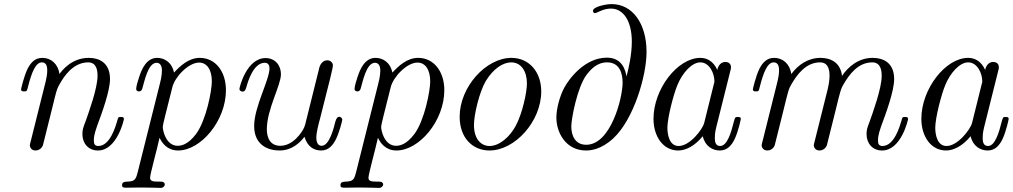

<svg xmlns="http://www.w3.org/2000/svg" viewBox="-20 -725 4953 939"><path d="M83 -288C83 -278 93 -278 98 -278C111 -278 112 -279 117 -301C135 -371 154 -420 185 -420C211 -420 211 -391 211 -380C211 -364 208 -345 204 -329L129 -29C127 -23 126 -18 126 -15C126 -4 134 11 154 11C166 11 183 4 190 -15L230 -175C235 -197 241 -218 246 -240C259 -291 259 -292 276 -321C290 -345 335 -420 411 -420C455 -420 457 -375 457 -354C457 -292 413 -173 399 -133C386 -99 383 -90 383 -69C383 -25 411 11 459 11C552 11 586 -138 586 -143C586 -153 578 -153 571 -153C558 -153 558 -151 554 -136C546 -109 519 -11 461 -11C440 -11 439 -26 439 -40C439 -65 449 -91 457 -115C477 -168 518 -280 518 -338C518 -420 463 -442 414 -442C332 -442 284 -382 271 -363C264 -412 230 -442 187 -442C151 -442 131 -419 115 -389C96 -349 83 -290 83 -288Z M577 181C577 191 582 193 599 193C614 193 636 192 671 192C728 192 747 194 766 194C778 194 786 185 786 177C786 173 784 170 781 167C776 163 766 163 756 163H750C732 163 714 162 714 145C714 126 747 10 760 -50H761C772 -27 797 11 851 11C962 11 1085 -134 1085 -284C1085 -375 1034 -442 957 -442C902 -442 860 -401 831 -370C820 -423 781 -442 749 -442C696 -442 673 -387 660 -347C653 -325 646 -302 646 -290C646 -280 655 -278 660 -278C666 -278 673 -281 676 -292C686 -324 703 -418 746 -418C756 -418 772 -412 772 -380C772 -353 763 -319 761 -312L653 119C650 130 647 142 641 150C622 175 577 150 577 181ZM776 -105C776 -114 791 -172 823 -299C835 -348 901 -419 954 -419C990 -419 1016 -387 1016 -327C1016 -282 989 -138 939 -70C900 -18 867 -12 849 -12C793 -12 776 -84 776 -105Z M1151 -290C1151 -280 1162 -277 1167 -277C1173 -277 1180 -281 1184 -296C1193 -329 1220 -418 1275 -418C1293 -418 1298 -404 1298 -391C1298 -334 1223 -203 1223 -109C1223 -13 1294 11 1347 11C1407 11 1446 -26 1469 -56C1485 -3 1520 11 1551 11C1589 11 1609 -18 1621 -40C1639 -75 1654 -134 1654 -140C1654 -146 1647 -154 1639 -154C1632 -154 1625 -148 1620 -130C1613 -102 1592 -12 1553 -12C1543 -12 1527 -18 1527 -52C1527 -78 1538 -118 1546 -148C1595 -342 1608 -390 1608 -407C1608 -416 1598 -430 1581 -430C1547 -430 1540 -389 1539 -383L1476 -130C1474 -121 1472 -112 1468 -103C1457 -77 1413 -12 1351 -12C1304 -12 1285 -47 1285 -93C1285 -190 1354 -308 1354 -362C1354 -407 1324 -441 1279 -441C1186 -441 1151 -298 1151 -290Z M1645 181C1645 191 1650 193 1667 193C1682 193 1704 192 1739 192C1796 192 1815 194 1834 194C1846 194 1854 185 1854 177C1854 173 1852 170 1849 167C1844 163 1834 163 1824 163H1818C1800 163 1782 162 1782 145C1782 126 1815 10 1828 -50H1829C1840 -27 1865 11 1919 11C2030 11 2153 -134 2153 -284C2153 -375 2102 -442 2025 -442C1970 -442 1928 -401 1899 -370C1888 -423 1849 -442 1817 -442C1764 -442 1741 -387 1728 -347C1721 -325 1714 -302 1714 -290C1714 -280 1723 -278 1728 -278C1734 -278 1741 -281 1744 -292C1754 -324 1771 -418 1814 -418C1824 -418 1840 -412 1840 -380C1840 -353 1831 -319 1829 -312L1721 119C1718 130 1715 142 1709 150C1690 175 1645 150 1645 181ZM1844 -105C1844 -114 1859 -172 1891 -299C1903 -348 1969 -419 2022 -419C2058 -419 2084 -387 2084 -327C2084 -282 2057 -138 2007 -70C1968 -18 1935 -12 1917 -12C1861 -12 1844 -84 1844 -105Z M2228 -154C2228 -51 2291 11 2374 11C2498 11 2627 -131 2627 -278C2627 -373 2568 -442 2481 -442C2357 -442 2228 -300 2228 -154ZM2298 -114C2298 -164 2324 -275 2356 -329C2393 -390 2441 -420 2480 -420C2529 -420 2557 -376 2557 -317C2557 -274 2535 -171 2503 -111C2474 -56 2423 -11 2374 -11C2335 -11 2298 -42 2298 -114Z M2701 -150C2701 -78 2746 11 2846 11C2866 11 2919 8 2980 -49C3078 -140 3142 -352 3142 -471C3142 -609 3074 -705 2971 -705C2943 -705 2880 -692 2880 -672C2880 -669 2882 -661 2889 -661C2902 -661 2927 -683 2968 -683C3029 -683 3070 -622 3070 -521C3070 -457 3054 -389 3044 -351C3039 -379 3025 -443 2948 -443C2840 -443 2763 -340 2739 -295C2717 -253 2701 -193 2701 -150ZM2774 -107C2774 -143 2803 -300 2850 -361C2868 -384 2899 -420 2949 -420C3010 -420 3025 -367 3025 -320C3024 -241 2966 -17 2847 -17C2792 -17 2774 -63 2774 -107Z M3176 -144C3176 -59 3222 11 3297 11C3333 11 3377 -10 3417 -59C3428 -10 3465 11 3500 11C3537 11 3558 -14 3573 -45C3591 -83 3603 -141 3603 -143C3603 -153 3595 -153 3588 -153C3576 -153 3575 -152 3569 -130C3555 -74 3536 -11 3502 -11C3476 -11 3476 -38 3476 -52C3476 -59 3476 -75 3483 -103L3551 -375C3555 -389 3555 -391 3555 -396C3555 -417 3538 -422 3528 -422C3496 -422 3489 -388 3488 -383C3469 -426 3437 -442 3405 -442C3294 -442 3176 -290 3176 -144ZM3244 -100C3244 -150 3275 -267 3293 -309C3318 -370 3364 -420 3405 -420C3449 -420 3474 -368 3474 -326C3474 -324 3473 -319 3471 -313L3424 -124C3416 -92 3354 -11 3299 -11C3252 -11 3244 -70 3244 -100Z M3662 -288C3662 -278 3672 -278 3677 -278C3690 -278 3691 -279 3696 -301C3714 -371 3733 -420 3764 -420C3790 -420 3790 -391 3790 -380C3790 -364 3787 -345 3783 -329L3708 -29C3706 -23 3705 -18 3705 -15C3705 -4 3713 11 3733 11C3745 11 3762 4 3769 -15L3809 -175C3814 -197 3820 -218 3825 -240C3838 -289 3838 -291 3850 -312C3879 -362 3922 -420 3991 -420C4037 -420 4037 -369 4037 -354C4037 -327 4030 -298 4028 -289L3963 -29C3961 -23 3960 -18 3960 -15C3960 -4 3968 11 3988 11C4000 11 4017 4 4024 -15L4064 -175C4069 -197 4075 -218 4080 -240C4093 -289 4093 -291 4105 -312C4134 -362 4177 -420 4246 -420C4292 -420 4292 -369 4292 -354C4292 -292 4248 -173 4234 -133C4221 -99 4218 -90 4218 -69C4218 -25 4246 11 4294 11C4387 11 4421 -138 4421 -143C4421 -153 4413 -153 4406 -153C4393 -153 4393 -151 4389 -136C4381 -109 4354 -11 4296 -11C4275 -11 4274 -26 4274 -40C4274 -65 4284 -91 4292 -115C4312 -168 4353 -280 4353 -338C4353 -422 4295 -442 4248 -442C4178 -442 4128 -398 4098 -354C4090 -423 4038 -442 3993 -442C3933 -442 3884 -409 3850 -363C3843 -412 3809 -442 3766 -442C3730 -442 3710 -419 3694 -389C3675 -349 3662 -290 3662 -288Z M4486 -144C4486 -59 4532 11 4607 11C4643 11 4687 -10 4727 -59C4738 -10 4775 11 4810 11C4847 11 4868 -14 4883 -45C4901 -83 4913 -141 4913 -143C4913 -153 4905 -153 4898 -153C4886 -153 4885 -152 4879 -130C4865 -74 4846 -11 4812 -11C4786 -11 4786 -38 4786 -52C4786 -59 4786 -75 4793 -103L4861 -375C4865 -389 4865 -391 4865 -396C4865 -417 4848 -422 4838 -422C4806 -422 4799 -388 4798 -383C4779 -426 4747 -442 4715 -442C4604 -442 4486 -290 4486 -144ZM4554 -100C4554 -150 4585 -267 4603 -309C4628 -370 4674 -420 4715 -420C4759 -420 4784 -368 4784 -326C4784 -324 4783 -319 4781 -313L4734 -124C4726 -92 4664 -11 4609 -11C4562 -11 4554 -70 4554 -100Z"/></svg>

Font: CMU Serif
Style: Italic
Weight: 500
Italic angle: -14.04°
Version: Version 0.7.0